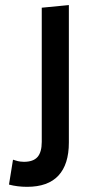

<svg xmlns="http://www.w3.org/2000/svg" viewBox="-20 -720 341 750"><path d="M249 -700.2V-163.1Q249 -78.1 208.3 -34.2Q167.5 9.8 85.9 9.8Q47.9 9.8 15.1 1L30.8 -96.2Q32.7 -95.7 39.6 -93.5Q46.4 -91.3 49.6 -90.6Q52.7 -89.8 59.3 -88.9Q65.9 -87.9 73.2 -87.9Q109.9 -87.9 126.5 -106.7Q143.1 -125.5 143.1 -166V-689.9Z"/></svg>

Font: BaseOne
Style: Regular
Weight: 400
Designer: Domenico Catapano
Foundry: Design by Basse
Version: Version 1.000;PS 001.001;hotconv 1.0.56